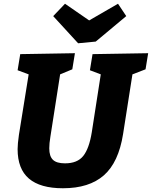

<svg xmlns="http://www.w3.org/2000/svg" viewBox="-20 -991 811 1025"><path d="M771 -707 757 -621 687 -594 637 -275Q613 -124 534.5 -55Q456 14 316 14Q195 14 134.5 -37.5Q74 -89 74 -195Q74 -222 81 -271L133 -594L74 -616L88 -702L380 -707L366 -621L301 -594L249 -261Q243 -225 243 -199Q243 -157 262.5 -138Q282 -119 327 -119Q393 -119 424.5 -158.5Q456 -198 470 -285L518 -594L460 -616L474 -702ZM456 -882 610 -971 654 -905 491 -769 397 -760 264 -905 327 -971Z"/></svg>

Font: Bitter Pro ExtraBold
Style: Italic
Weight: 800
Italic angle: -9°
Designer: Sol Matas, and Bitter project Authors
Foundry: Sol Matas
Version: Version 1.010